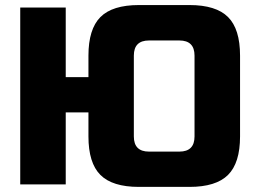

<svg xmlns="http://www.w3.org/2000/svg" viewBox="-20 -730 1010 760"><path d="M60.1 0V-700.2H240.2V-424.8H330.1V-509.8Q330.1 -614.7 377.4 -662.4Q424.8 -710 529.8 -710H730Q835 -710 882.6 -662.6Q930.2 -615.2 930.2 -509.8V-189.9Q930.2 -85 882.6 -37.6Q835 9.8 730 9.8H529.8Q424.8 9.8 377.4 -37.6Q330.1 -85 330.1 -189.9V-285.2H240.2V0ZM509.8 -189.9Q509.8 -129.9 569.8 -129.9H689.9Q750 -129.9 750 -189.9V-509.8Q750 -569.8 689.9 -569.8H569.8Q509.8 -569.8 509.8 -509.8Z"/></svg>

Font: Russo One
Style: Regular
Weight: 400
Designer: Jovanny lemonad
Foundry: Jovanny Lemonad
Version: Version 1.000